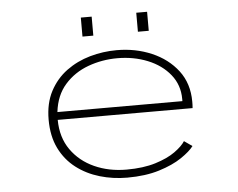

<svg xmlns="http://www.w3.org/2000/svg" viewBox="-49 -717 973 785"><g transform="rotate(-5 437.5 -324.0)"><path d="M442.5 11Q384 11 330.2 -4.8Q276.5 -20.5 234 -53Q191.5 -85.5 167 -135.2Q142.5 -185 142.5 -253Q142.5 -320 168.2 -369Q194 -418 237.2 -449.8Q280.5 -481.5 334.2 -496.8Q388 -512 444.5 -512Q521.5 -512 587.5 -483.8Q653.5 -455.5 693.8 -402.8Q734 -350 734 -275.5Q734 -270.5 733.8 -262.2Q733.5 -254 733 -249H179.5Q180 -177 215.8 -126.2Q251.5 -75.5 310.8 -48.8Q370 -22 442.5 -22Q511.5 -22 561.5 -37.5Q611.5 -53 642.5 -75.2Q673.5 -97.5 686 -117.5L719 -94.5Q703.5 -73.5 667 -48.8Q630.5 -24 574 -6.5Q517.5 11 442.5 11ZM444 -479Q381 -479 323.8 -458Q266.5 -437 227.8 -393.2Q189 -349.5 181 -281H694V-289.5Q694 -347.5 659.5 -390.2Q625 -433 568 -456Q511 -479 444 -479ZM310 -657.5H354.5V-579.5H310ZM537.5 -657.5H582V-579.5H537.5Z"/></g></svg>

Font: Trispace SemiExpanded Thin
Style: Regular
Weight: 100
Width: 6
Designer: Tyler Finck
Foundry: Etcetera Type Company
Version: Version 1.210; ttfautohint (v1.8.3)